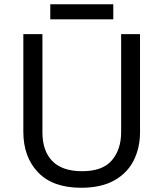

<svg xmlns="http://www.w3.org/2000/svg" viewBox="-20 -875 771 905"><path d="M640 -252Q640 -178 610 -118.5Q580 -59 518.5 -24.5Q457 10 362 10Q229 10 159.5 -62.5Q90 -135 90 -254V-714H180V-251Q180 -164 226.5 -116Q273 -68 367 -68Q464 -68 507.5 -119.5Q551 -171 551 -252V-714H640ZM514 -855V-784H217V-855Z"/></svg>

Font: Noto Sans Hanunoo
Style: Regular
Weight: 400
Designer: Monotype Design Team
Foundry: Monotype Imaging Inc.
Version: Version 2.003; ttfautohint (v1.8.4.7-5d5b)